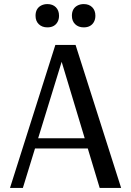

<svg xmlns="http://www.w3.org/2000/svg" viewBox="-20 -920 642 940"><path d="M29 0 251 -700H350L573 0H468L269 -660H295L92 0ZM126 -193V-243H438V-193ZM390 -786Q364 -786 348 -801.5Q332 -817 332 -843Q332 -861 339 -873.5Q346 -886 359.5 -893Q373 -900 390 -900Q416 -900 431.5 -884.5Q447 -869 447 -843Q447 -826 440 -813Q433 -800 420.5 -793Q408 -786 390 -786ZM212 -786Q186 -786 170 -801.5Q154 -817 154 -843Q154 -861 161 -873.5Q168 -886 181.5 -893Q195 -900 212 -900Q238 -900 253.5 -884.5Q269 -869 269 -843Q269 -826 262 -813Q255 -800 242.5 -793Q230 -786 212 -786Z"/></svg>

Font: Sutasoma
Style: Regular
Weight: 400
Designer: Izhar Fathurrohim, Akbar Rohmanto, Arusyal Khofiqoini
Foundry: Kiwari Kolektiv
Version: Version 1.102